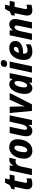

<svg xmlns="http://www.w3.org/2000/svg" viewBox="1937 -2744 817 4731"><g transform="rotate(-90 2345.5 -378.5)"><path d="M179 10C230 10 280 0 315 -17V-137C287 -126 261 -120 241 -120C219 -120 207 -129 207 -152C207 -160 210 -174 212 -188L263 -427H384L411 -549H290L314 -663H209L148 -546L58 -505L42 -427H107L58 -192C52 -164 48 -137 48 -115C48 -30 93 10 179 10Z M395 0H551L605 -256C625 -351 672 -404 736 -404C756 -404 774 -400 787 -395L825 -554C813 -557 797 -559 782 -559C716 -559 671 -528 630 -458H626L634 -549H511Z M995 10C1190 10 1280 -179 1280 -356C1280 -483 1208 -559 1088 -559C891 -559 802 -365 802 -191C802 -65 876 10 995 10ZM1012 -115C977 -115 960 -141 960 -189C960 -287 1000 -434 1071 -434C1107 -434 1122 -405 1122 -358C1122 -252 1078 -115 1012 -115Z M1485 10C1549 10 1595 -24 1632 -81H1636L1629 0H1752L1869 -549H1713L1657 -289C1636 -188 1600 -120 1552 -120C1527 -120 1513 -136 1513 -167C1513 -187 1517 -213 1522 -236L1588 -549H1432L1365 -233C1358 -199 1354 -162 1354 -135C1354 -49 1396 10 1485 10Z M1977 0H2140L2420 -549H2254L2124 -265C2115 -243 2101 -208 2094 -184H2089C2091 -214 2091 -255 2090 -283L2081 -549H1926Z M2537 10C2598 10 2637 -22 2671 -67H2675L2671 0H2794L2911 -549H2784L2758 -481H2754C2731 -531 2693 -559 2635 -559C2478 -559 2397 -332 2397 -178C2397 -47 2459 10 2537 10ZM2601 -118C2572 -118 2557 -143 2557 -191C2557 -289 2604 -430 2667 -430C2697 -430 2715 -403 2715 -360C2715 -334 2712 -308 2704 -270C2690 -197 2652 -118 2601 -118Z M3137 -611C3199 -611 3232 -651 3232 -707C3232 -750 3200 -767 3157 -767C3094 -767 3061 -727 3061 -672C3061 -628 3092 -611 3137 -611ZM2922 0H3078L3195 -549H3039Z M3433 10C3508 10 3562 -4 3618 -35V-151C3561 -121 3522 -109 3470 -109C3417 -109 3389 -136 3389 -193C3389 -201 3389 -209 3391 -218H3411C3602 -218 3702 -291 3702 -414C3702 -501 3637 -559 3528 -559C3330 -559 3233 -375 3233 -192C3233 -62 3310 10 3433 10ZM3422 -323H3409C3425 -394 3467 -445 3511 -445C3539 -445 3555 -430 3555 -404C3555 -361 3520 -323 3422 -323Z M3726 0H3882L3937 -261C3959 -361 3993 -429 4042 -429C4068 -429 4082 -413 4082 -382C4082 -362 4077 -336 4072 -312L4007 0H4163L4230 -320C4237 -355 4242 -388 4242 -415C4242 -506 4192 -559 4109 -559C4045 -559 3999 -526 3962 -468H3959L3965 -549H3842Z M4459 10C4510 10 4560 0 4595 -17V-137C4567 -126 4541 -120 4521 -120C4499 -120 4487 -129 4487 -152C4487 -160 4490 -174 4492 -188L4543 -427H4664L4691 -549H4570L4594 -663H4489L4428 -546L4338 -505L4322 -427H4387L4338 -192C4332 -164 4328 -137 4328 -115C4328 -30 4373 10 4459 10Z"/></g></svg>

Font: Noto Sans SemiCondensed ExtraBold
Style: Italic
Weight: 800
Width: 4
Italic angle: -12°
Designer: Monotype Design Team
Foundry: Monotype Imaging Inc.
Version: Version 2.013